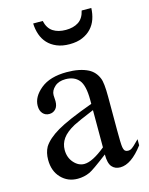

<svg xmlns="http://www.w3.org/2000/svg" viewBox="-116 -834 710 916"><g transform="rotate(-15 239.0 -376.0)"><path d="M307 -69Q232.5 -12 213.5 -3.5Q185 9.5 153 9.5Q104 9.5 71.5 -24.5Q39 -58.5 39 -114Q39 -149.5 53.5 -176Q75.5 -211 128.8 -242.2Q182 -273.5 307 -319V-338Q307 -410.5 284 -437.5Q261 -464.5 218 -464.5Q184 -464.5 164.5 -446.5Q144 -428 144 -405.5L145.5 -375.5Q145.5 -350.5 133 -337.2Q120.5 -324 101.5 -324Q82 -324 69.8 -337.8Q57.5 -351.5 57.5 -375.5Q57.5 -420 103.5 -457.8Q149.5 -495.5 232.5 -495.5Q297 -495.5 338 -474.5Q369.5 -458 383.5 -423.5Q393.5 -401 393.5 -331V-166.5Q393.5 -98 396.2 -82.2Q399 -66.5 404.8 -62Q410.5 -57.5 419.5 -57.5Q426.5 -57.5 433.5 -60.5Q445.5 -66.5 476.5 -99V-69Q417.5 9.5 363 9.5Q337 9.5 322 -8Q307 -25.5 307 -69ZM307 -104V-288Q227.5 -255 204 -242.5Q163 -220 145.2 -194.8Q127.5 -169.5 127.5 -139Q127.5 -101.5 150 -76Q172.5 -50.5 201.5 -50.5Q241.5 -50.5 307 -104ZM282 -620.5Q245.5 -620.5 218.8 -631.8Q192 -643 174.5 -662Q157 -681 148.2 -706.5Q139.5 -732 138.5 -761H185.5Q194 -723.5 219 -707.2Q244 -691 282 -691Q319.5 -691 344.5 -707.2Q369.5 -723.5 378 -761H425.5Q424.5 -732 415.8 -706.5Q407 -681 389.2 -662Q371.5 -643 345 -631.8Q318.5 -620.5 282 -620.5Z"/></g></svg>

Font: MM Phetkon
Style: Regular
Weight: 400
Designer: Khon Soe Zaw Thu
Version: Version 1.00 July 15, 2016, initial release